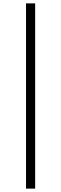

<svg xmlns="http://www.w3.org/2000/svg" viewBox="-20 -842 362 1136"><path d="M134 274V-822H188V274Z"/></svg>

Font: Noto Serif TC ExtraLight Medium
Style: Regular
Weight: 500
Version: Version 2.002-H1;hotconv 1.1.0;makeotfexe 2.6.0